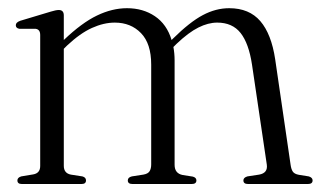

<svg xmlns="http://www.w3.org/2000/svg" viewBox="-20 -460 802 480"><path d="M139.5 -421.5V-360Q184.5 -403 222.5 -421.2Q260.5 -439.5 297.5 -439.5Q337.5 -439.5 367.2 -419.5Q397 -399.5 409 -360L412.5 -363.5Q454.5 -405 487 -422.2Q519.5 -439.5 553 -439.5Q603 -439.5 630.8 -407.2Q658.5 -375 668 -311.5L706.5 -48Q708 -37 712 -31Q716 -25 727 -23L752 -19Q761.5 -16 761.5 -9Q761.5 0 750 0H600Q588.5 0 588.5 -9Q588.5 -16 598.5 -19L628 -23.5Q650 -27.5 647 -48.5L610 -298.5Q602 -351.5 581.5 -377.5Q561 -403.5 523 -403.5Q500.5 -403.5 476 -391.2Q451.5 -379 421.5 -350.5L413.5 -342.5Q416.5 -326.5 416.5 -309V-48Q416.5 -26.5 436.5 -22.5L462 -18.5Q471 -16 471 -9Q471 0 459.5 0H311Q299.5 0 299.5 -9Q299.5 -16.5 309.5 -19L338.5 -23.5Q350 -25.5 354 -32Q358 -38.5 358 -49V-298.5Q358 -351 332.5 -377.2Q307 -403.5 267 -403.5Q239.5 -403.5 210 -390.2Q180.5 -377 147.5 -346L139.5 -338V-45.5Q139.5 -27 157 -23.5L186 -19Q195 -16.5 195 -9Q195 0 184 0H34.5Q23.5 0 23.5 -9Q23.5 -16 33 -19L63 -24Q80.5 -27 80.5 -45V-372.5Q80.5 -386.5 69 -388H28.5Q19.5 -389.5 19.5 -397Q19.5 -404 30.5 -408L107 -431Q120 -435 127 -435Q139.5 -435 139.5 -421.5Z"/></svg>

Font: Fraunces 144pt S050 Light
Style: Regular
Weight: 300
Version: Version 1.000; ttfautohint (v1.8.3)